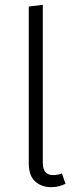

<svg xmlns="http://www.w3.org/2000/svg" viewBox="-20 -763 330 794"><path d="M192 11Q151 11 125 -13Q99 -37 99 -88V-736L157 -743V-90Q157 -39 199 -39Q221 -39 236 -46L251 -3Q223 11 192 11Z"/></svg>

Font: Trujillo Light
Style: Regular
Weight: 300
Designer: Fira Sans original fonts by bBox Type GmbH, Carrois Corporate GbR, & Edenspiekermann AG / Changes by Cristiano Sobral
Foundry: Fira Sans original fonts by bBox Type GmbH, Carrois Corporate GbR, & Edenspiekermann AG / Changes by Cristiano Sobral
Version: Version 4.301;July 28, 2020;FontCreator 13.0.0.2655 64-bit